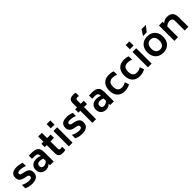

<svg xmlns="http://www.w3.org/2000/svg" viewBox="543 -2887 4931 4931"><g transform="rotate(-45 3009.0 -421.0)"><path d="M49 -31V-154Q102 -124 156.5 -110.5Q211 -97 271 -97Q356 -97 356 -158Q356 -184 341.5 -196.5Q327 -209 296 -217L214 -235Q137 -252 97.5 -290.5Q58 -329 58 -401Q58 -575 275 -575Q370 -575 466 -539V-421Q429 -439 381 -450Q333 -461 281 -461Q194 -461 194 -409Q194 -385 208.5 -374Q223 -363 252 -356L333 -338Q414 -319 453 -281Q492 -243 492 -164Q492 -75 432 -29Q372 17 271 17Q206 17 155 6Q104 -5 49 -31Z M1050 -326V0H916V-51Q879 -17 843.5 -2Q808 13 766 13Q678 13 624.5 -37.5Q571 -88 571 -176Q571 -266 626.5 -315.5Q682 -365 779 -365Q858 -365 916 -334Q915 -372 906.5 -395Q898 -418 873 -430.5Q848 -443 799 -443H705V-559H814Q913 -559 964.5 -529.5Q1016 -500 1033 -450.5Q1050 -401 1050 -326ZM916 -150V-238Q863 -265 807 -265Q763 -265 735 -244.5Q707 -224 707 -178Q707 -133 730.5 -113.5Q754 -94 790 -94Q851 -94 916 -150Z M1357 -425V-172Q1357 -136 1369 -122Q1381 -108 1413 -108Q1445 -108 1474 -116V1Q1417 13 1380 13Q1297 13 1260 -22Q1223 -57 1223 -130V-425H1149V-546H1223V-736H1357V-546H1485V-425Z M1601 -807H1735V-656H1601ZM1601 -559H1735V0H1601Z M1864 -31V-154Q1917 -124 1971.5 -110.5Q2026 -97 2086 -97Q2171 -97 2171 -158Q2171 -184 2156.5 -196.5Q2142 -209 2111 -217L2029 -235Q1952 -252 1912.5 -290.5Q1873 -329 1873 -401Q1873 -575 2090 -575Q2185 -575 2281 -539V-421Q2244 -439 2196 -450Q2148 -461 2096 -461Q2009 -461 2009 -409Q2009 -385 2023.5 -374Q2038 -363 2067 -356L2148 -338Q2229 -319 2268 -281Q2307 -243 2307 -164Q2307 -75 2247 -29Q2187 17 2086 17Q2021 17 1970 6Q1919 -5 1864 -31Z M2590 -674V-559H2700V-439H2590V0H2456V-439H2388V-559H2456V-718Q2456 -790 2494 -824.5Q2532 -859 2614 -859Q2651 -859 2700 -848V-732Q2676 -738 2645 -738Q2613 -738 2601.5 -724Q2590 -710 2590 -674Z M3236 -326V0H3102V-51Q3065 -17 3029.5 -2Q2994 13 2952 13Q2864 13 2810.5 -37.5Q2757 -88 2757 -176Q2757 -266 2812.5 -315.5Q2868 -365 2965 -365Q3044 -365 3102 -334Q3101 -372 3092.5 -395Q3084 -418 3059 -430.5Q3034 -443 2985 -443H2891V-559H3000Q3099 -559 3150.5 -529.5Q3202 -500 3219 -450.5Q3236 -401 3236 -326ZM3102 -150V-238Q3049 -265 2993 -265Q2949 -265 2921 -244.5Q2893 -224 2893 -178Q2893 -133 2916.5 -113.5Q2940 -94 2976 -94Q3037 -94 3102 -150Z M3347 -281Q3347 -419 3418.5 -496.5Q3490 -574 3625 -575Q3673 -575 3707.5 -569Q3742 -563 3779 -548V-423Q3742 -441 3709.5 -448Q3677 -455 3638 -455Q3486 -454 3486 -282Q3486 -104 3635 -104Q3707 -104 3782 -147L3821 -35Q3731 17 3625 17Q3490 16 3418.5 -62.5Q3347 -141 3347 -281Z M3893 -281Q3893 -419 3964.5 -496.5Q4036 -574 4171 -575Q4219 -575 4253.5 -569Q4288 -563 4325 -548V-423Q4288 -441 4255.5 -448Q4223 -455 4184 -455Q4032 -454 4032 -282Q4032 -104 4181 -104Q4253 -104 4328 -147L4367 -35Q4277 17 4171 17Q4036 16 3964.5 -62.5Q3893 -141 3893 -281Z M4473 -807H4607V-656H4473ZM4473 -559H4607V0H4473Z M4733 0ZM4733 -280Q4733 -363 4765.5 -430Q4798 -497 4863 -536Q4928 -575 5021 -575Q5113 -575 5177.5 -536Q5242 -497 5274.5 -430Q5307 -363 5307 -280Q5307 -196 5274.5 -128.5Q5242 -61 5177.5 -22Q5113 17 5021 17Q4928 17 4863 -22Q4798 -61 4765.5 -128.5Q4733 -196 4733 -280ZM5168 -280Q5168 -363 5130 -411Q5092 -459 5021 -459Q4949 -459 4910.5 -411Q4872 -363 4872 -280Q4872 -197 4910.5 -148.5Q4949 -100 5021 -100Q5092 -100 5130 -148.5Q5168 -197 5168 -280ZM5051 -809H5206L5085 -656H4950Z M5943 -337V0H5809V-337Q5809 -396 5785.5 -423.5Q5762 -451 5704 -451Q5636 -451 5567 -392V0H5433V-559H5567V-507Q5643 -571 5730 -571Q5838 -571 5890.5 -516Q5943 -461 5943 -337Z"/></g></svg>

Font: Biryani
Style: Bold
Weight: 700
Designer: Dan Reynolds and Mathieu Reguer
Foundry: Dan Reynolds and Mathieu Reguer
Version: Version 1.004; ttfautohint (v1.1) -l 5 -r 5 -G 72 -x 0 -D la